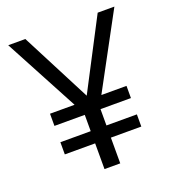

<svg xmlns="http://www.w3.org/2000/svg" viewBox="-130 -816 833 918"><g transform="rotate(-20 286.0 -357.0)"><path d="M285.2 -358.9 470.2 -713.9H555.2L352.1 -337.9H480V-275.9H325.2V-192.9H480V-130.9H325.2V0H245.1V-130.9H90.8V-192.9H245.1V-275.9H90.8V-337.9H215.8L15.1 -713.9H102.1Z"/></g></svg>

Font: Sahel FD
Style: FD
Weight: 400
Foundry: Saber Rastikerdar (saber.rastikerdar@gmail.com)
Version: Version 3.3.1